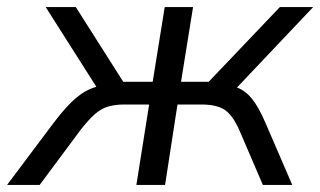

<svg xmlns="http://www.w3.org/2000/svg" viewBox="-61 -522 904 542"><path d="M-41 0 91 -176Q126 -222 153 -245Q180 -268 211 -277L68 -502H153L287 -291H370L404 -502H484L450 -291H528L729 -502H823L608 -275Q632 -266 650.5 -243Q669 -220 688 -176L764 0H681L614 -156Q595 -198 572.5 -212.5Q550 -227 507 -227H440L405 0H324L360 -227H291Q263 -227 243.5 -221Q224 -215 206.5 -199.5Q189 -184 167 -156L51 0Z"/></svg>

Font: Mulish
Style: Italic
Weight: 400
Italic angle: -9°
Designer: Vernon Adams
Foundry: Vernon Adams
Version: Version 3.603; ttfautohint (v1.8.3)